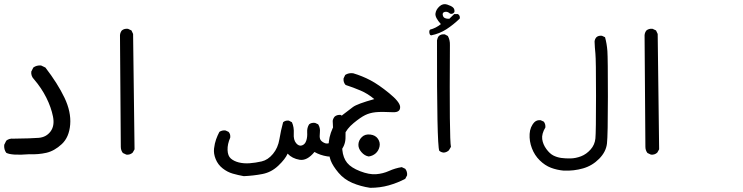

<svg xmlns="http://www.w3.org/2000/svg" viewBox="-23 -568 3543 915"><path d="M116.2 167Q32.2 173.8 6.8 160.2Q-4.9 144.5 -2.9 122.1L6.8 102.5Q20.5 90.8 42 92.8Q126 91.8 161.6 88.9Q197.3 85.9 217.8 58.6Q238.3 31.2 229.5 -12.7Q220.7 -56.6 197.8 -102.5Q174.8 -148.4 139.6 -189.5Q124 -205.1 126 -226.6L135.7 -246.1Q151.4 -257.8 172.9 -255.9L193.4 -246.1Q252 -169.9 284.2 -102.5Q316.4 -35.2 311.5 25.4Q306.6 85.9 271.5 118.7Q236.3 151.4 197.8 160.2Q159.2 168.9 116.2 167Z M579.1 168.9 562.5 161.1Q552.7 148.4 552.7 131.8L548.8 -400.4Q549.8 -413.1 557.6 -422.9Q569.3 -432.6 586.9 -430.7L603.5 -422.9L611.3 -406.2L618.2 143.6L609.4 159.2Q596.7 170.9 579.1 168.9Z M1138.7 271.5Q1111.3 266.6 1085.9 259.3Q1060.5 252 1038.1 234.4Q1015.6 216.8 1004.9 190.4Q994.1 164.1 997.1 139.6Q1000 115.2 1006.8 96.2Q1013.7 77.1 1022.5 60.5Q1035.2 51.8 1051.8 53.7L1066.4 60.5Q1076.2 71.3 1074.2 87.9Q1060.5 119.1 1061.5 147Q1062.5 174.8 1077.1 187.5Q1091.8 200.2 1115.2 206.1Q1138.7 211.9 1166.5 210Q1194.3 208 1224.1 201.2Q1253.9 194.3 1277.8 165.5Q1301.8 136.7 1308.6 95.2Q1315.4 53.7 1326.2 14.6Q1336.9 4.9 1353.5 6.8L1368.2 14.6Q1378.9 38.1 1377 68.4Q1375 98.6 1388.2 114.3Q1401.4 129.9 1416 125Q1430.7 120.1 1436.5 102.5Q1442.4 85 1440.9 63Q1439.5 41 1450.2 24.4Q1460.9 15.6 1478.5 17.6L1493.2 24.4Q1503.9 41 1501.5 62.5Q1499 84 1502.4 94.2Q1505.9 104.5 1521 112.3Q1536.1 120.1 1549.3 111.8Q1562.5 103.5 1564 75.7Q1565.4 47.9 1562.5 7.8Q1564.5 -3.9 1572.3 -12.7Q1583 -21.5 1599.6 -20.5L1614.3 -12.7L1622.1 2Q1625 54.7 1623.5 91.3Q1622.1 127.9 1596.2 155.3Q1570.3 182.6 1536.6 177.2Q1502.9 171.9 1475.6 156.2Q1440.4 199.2 1404.8 193.4Q1369.1 187.5 1347.7 164.1Q1336.9 189.5 1303.7 221.2Q1270.5 252.9 1228 261.2Q1185.5 269.5 1138.7 271.5Z M1741.2 327.1Q1695.3 320.3 1656.2 303.7Q1617.2 287.1 1590.3 255.4Q1563.5 223.6 1553.2 197.3Q1543 170.9 1543 128.4Q1543 85.9 1562 43.9Q1581.1 2 1609.9 -20.5Q1638.7 -43 1659.2 -58.1Q1679.7 -73.2 1760.7 -95.7Q1729.5 -122.1 1694.8 -136.7Q1660.2 -151.4 1624 -163.1Q1612.3 -175.8 1614.3 -194.3L1622.1 -210.9Q1638.7 -221.7 1660.2 -218.8Q1703.1 -206.1 1742.2 -185.5Q1781.2 -165 1831.5 -124Q1881.8 -83 1883.8 -59.6Q1885.7 -32.2 1850.6 -33.2Q1794.9 -36.1 1767.1 -33.2Q1739.3 -30.3 1717.3 -19.5Q1695.3 -8.8 1662.1 18.6Q1628.9 45.9 1616.7 77.1Q1604.5 108.4 1608.4 146.5Q1612.3 184.6 1631.3 208Q1650.4 231.4 1693.4 248Q1736.3 264.6 1769 262.2Q1801.8 259.8 1831.1 246.6Q1860.4 233.4 1891.6 228.5L1908.2 236.3Q1918.9 250 1917 267.6L1908.2 284.2Q1871.1 303.7 1829.6 315.4Q1788.1 327.1 1741.2 327.1ZM1734.4 177.7Q1714.8 174.8 1699.2 156.7Q1683.6 138.7 1685.1 119.1Q1686.5 99.6 1701.7 85Q1716.8 70.3 1741.7 73.2Q1766.6 76.2 1778.3 93.8Q1790 111.3 1785.6 130.9Q1781.2 150.4 1767.6 162.6Q1753.9 174.8 1734.4 177.7Z M2091.8 159.2Q2079.1 158.2 2070.3 150.4Q2058.6 118.2 2059.6 -376Q2061.5 -387.7 2068.4 -396.5Q2079.1 -406.2 2096.7 -404.3L2111.3 -396.5Q2122.1 -377 2121.1 -352.5Q2118.2 97.7 2126 131.8L2116.2 148.4Q2105.5 158.2 2091.8 159.2ZM2031.2 -399.4 2026.4 -402.3Q2021.5 -411.1 2023.4 -421.9L2026.4 -426.8Q2053.7 -433.6 2078.1 -453.1Q2049.8 -484.4 2052.2 -503.4Q2054.7 -522.5 2071.3 -537.6Q2087.9 -552.7 2107.9 -546.4Q2127.9 -540 2136.2 -532.2Q2144.5 -524.4 2142.6 -510.7Q2134.8 -499 2122.1 -502.9Q2109.4 -514.6 2096.2 -511.2Q2083 -507.8 2087.9 -492.7Q2092.8 -477.5 2118.2 -478.5L2141.6 -501H2159.2Q2170.9 -493.2 2168 -479.5Q2137.7 -450.2 2104.5 -428.7Q2071.3 -407.2 2031.2 -399.4Z M2663.1 245.1Q2630.9 242.2 2602.5 231.4Q2574.2 220.7 2549.3 196.3Q2524.4 171.9 2511.7 138.2Q2499 104.5 2501 70.3Q2502.9 36.1 2524.4 13.7Q2536.1 2.9 2553.7 4.9L2568.4 11.7Q2577.1 22.5 2576.2 39.1Q2557.6 70.3 2561 95.2Q2564.5 120.1 2580.6 142.1Q2596.7 164.1 2613.8 172.9Q2630.9 181.6 2650.9 184.6Q2670.9 187.5 2695.8 187Q2720.7 186.5 2746.1 176.8Q2771.5 167 2791.5 144.5Q2811.5 122.1 2814.5 91.8Q2817.4 61.5 2817.4 -111.3Q2817.4 -284.2 2814.5 -312.5Q2811.5 -340.8 2810.5 -370.1Q2811.5 -381.8 2819.3 -390.6Q2829.1 -399.4 2845.7 -397.5L2860.4 -390.6Q2869.1 -359.4 2871.6 -324.7Q2874 -290 2874 -106.9Q2874 76.2 2869.6 115.7Q2865.2 155.3 2832.5 188.5Q2799.8 221.7 2755.9 234.4Q2711.9 247.1 2663.1 245.1Z M3079.1 168.9 3062.5 161.1Q3052.7 148.4 3052.7 131.8L3048.8 -400.4Q3049.8 -413.1 3057.6 -422.9Q3069.3 -432.6 3086.9 -430.7L3103.5 -422.9L3111.3 -406.2L3118.2 143.6L3109.4 159.2Q3096.7 170.9 3079.1 168.9Z"/></svg>

Font: NaikaiFont
Style: Regular
Weight: 400
Version: Version 1.67